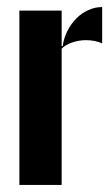

<svg xmlns="http://www.w3.org/2000/svg" viewBox="-20 -525 315 545"><path d="M155 -495V-394H158Q161 -417 171.5 -437.5Q182 -458 197 -473Q212 -488 231 -496.5Q250 -505 270 -505V-402Q249 -411 224 -411Q204 -411 185 -404.5Q166 -398 155 -387V0H35V-495Z"/></svg>

Font: Moniqa Black Display
Style: Regular
Weight: 900
Designer: Rajesh Rajput
Foundry: Rajesh Rajput
Version: Version 1.000